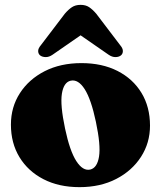

<svg xmlns="http://www.w3.org/2000/svg" viewBox="-20 -757 664 791"><path d="M315.5 -497Q400.5 -497 464 -464.8Q527.5 -432.5 562.8 -374.5Q598 -316.5 598 -239.5Q598 -168.5 561 -111Q524 -53.5 458.8 -19.8Q393.5 14 307.5 14Q222.5 14 159 -18.8Q95.5 -51.5 60.2 -109.5Q25 -167.5 25 -243.5Q25 -316 62 -373.2Q99 -430.5 164.2 -463.8Q229.5 -497 315.5 -497ZM352 -58.5Q380.5 -65.5 388 -112Q395.5 -158.5 375 -255.5Q355.5 -348 328.8 -389.8Q302 -431.5 271 -424.5Q242.5 -418 235 -371.2Q227.5 -324.5 248 -227.5Q267.5 -135 294.5 -93.2Q321.5 -51.5 352 -58.5ZM478.5 -529Q470 -522 456 -521.8Q442 -521.5 427.5 -531.5L312 -611.5L196.5 -531.5Q182 -521.5 168 -521.8Q154 -522 145 -529Q137.5 -535.5 137.2 -546.5Q137 -557.5 148.5 -571L247 -700.5Q262 -718 276.5 -727.5Q291 -737 312 -737Q333 -737 347.2 -727.5Q361.5 -718 376.5 -700.5L475 -571Q486.5 -557.5 486.2 -546.5Q486 -535.5 478.5 -529Z"/></svg>

Font: Fraunces 9pt S000 Black
Style: Regular
Weight: 900
Version: Version 1.000; ttfautohint (v1.8.3)